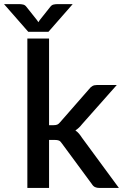

<svg xmlns="http://www.w3.org/2000/svg" viewBox="-70 -931 612 951"><path d="M173 -740H65.5V0H173V-238H199.5C209.5 -238 217 -236.9 222 -234.8C227 -232.6 232 -227.7 237 -220L384.5 -20C389.2 -12.3 394.6 -7.1 400.7 -4.3C406.9 -1.4 414.3 0 423 0H519L335.5 -249.5C330.8 -256.8 326 -263.4 321 -269.3C316 -275.1 310.2 -280.3 303.5 -285C315.5 -292.7 326.5 -303 336.5 -316L508.5 -510H411C401.7 -510 394 -508.3 388 -505C382 -501.7 376.5 -496.7 371.5 -490L228.5 -326.5C223.5 -320.2 218.7 -316 214 -314C209.3 -312 203.3 -311 196 -311H173ZM-50 -910.5 70 -773.5H170L290 -910.5H212C207.3 -910.5 201.8 -909.8 195.5 -908.5C189.2 -907.2 183.5 -903.2 178.5 -896.5L126.5 -831L120 -821L113.5 -831L61 -897C56.3 -903.3 50.7 -907.2 44.2 -908.5C37.7 -909.8 32.3 -910.5 28 -910.5Z"/></svg>

Font: Lato Semibold
Style: Regular
Weight: 600
Designer: Lukasz Dziedzic
Foundry: tyPoland Lukasz Dziedzic
Version: Version 2.006; 2014-01-15